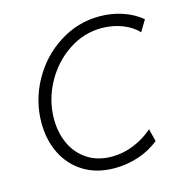

<svg xmlns="http://www.w3.org/2000/svg" viewBox="-108 -829 904 937"><g transform="rotate(-15 344.0 -360.5)"><path d="M68.8 -297.4Q68.8 -409.2 123.5 -508.5Q178.2 -607.9 272 -667.7Q365.7 -727.5 475.6 -727.5Q538.1 -727.5 594 -708.3Q649.9 -689 687.5 -656.2L653.3 -599.1Q625.5 -630.9 576.4 -650.1Q527.3 -669.4 471.7 -669.4Q380.4 -669.4 302.5 -617.2Q224.6 -564.9 178.7 -479.5Q132.8 -394 132.8 -299.8Q132.8 -230 159.4 -173.3Q186 -116.7 237.3 -83.5Q288.6 -50.3 359.4 -50.3Q416.5 -50.3 470.5 -72.3Q524.4 -94.2 567.9 -132.3L584 -68.4Q537.1 -30.8 478.5 -11.5Q419.9 7.8 358.4 7.8Q268.6 7.8 203.1 -32.2Q137.7 -72.3 103.3 -141.6Q68.8 -210.9 68.8 -297.4Z"/></g></svg>

Font: Reddit Sans Vanilla Light
Style: Italic
Weight: 300
Italic angle: -11.25°
Designer: Stephen Hutchings
Version: Version 1.013